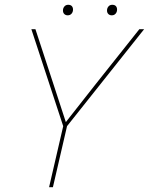

<svg xmlns="http://www.w3.org/2000/svg" viewBox="-20 -782 622 802"><path d="M185 0 244 -255 111 -660H128L207 -419L255 -272L380 -431L562 -660H582L260 -255L201 0ZM447 -718Q438 -718 432.5 -723.5Q427 -729 427 -738Q427 -748 433 -755Q439 -762 449 -762Q459 -762 464 -756.5Q469 -751 469 -742Q469 -732 463 -725Q457 -718 447 -718ZM263 -718Q254 -718 248.5 -723.5Q243 -729 243 -738Q243 -748 249 -755Q255 -762 265 -762Q275 -762 280 -756.5Q285 -751 285 -742Q285 -732 279 -725Q273 -718 263 -718Z"/></svg>

Font: Work Sans Thin
Style: Italic
Weight: 250
Italic angle: -13°
Designer: Wei Huang
Foundry: Wei Huang
Version: Version 2.012